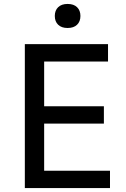

<svg xmlns="http://www.w3.org/2000/svg" viewBox="-20 -954 640 974"><path d="M106 -730H528V-642H204V-415H507V-327H204V-88H538V0H106ZM258 -873Q258 -901 275 -917.5Q292 -934 323 -934Q354 -934 371 -917.5Q388 -901 388 -873Q388 -845 371 -828.5Q354 -812 323 -812Q292 -812 275 -828.5Q258 -845 258 -873Z"/></svg>

Font: Sora-SIA
Style: Regular
Weight: 400
Designer: Jonathan Barnbrook, Julián Moncada
Foundry: Barnbrook Fonts
Version: Version 2.000